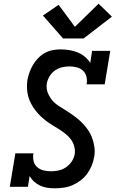

<svg xmlns="http://www.w3.org/2000/svg" viewBox="-20 -1010 640 1038"><path d="M277 8Q256 8 235.5 5Q215 2 197 -6.5Q179 -15 164.5 -28Q150 -41 140 -58L131 0H33L63 -181H161Q157 -160 161.5 -140Q166 -120 180.5 -107Q195 -94 214.5 -89Q234 -84 255 -84Q276 -84 297 -88.5Q318 -93 336.5 -105.5Q355 -118 367.5 -136.5Q380 -155 384 -177Q387 -199 381 -220Q375 -241 362.5 -257.5Q350 -274 333.5 -287Q317 -300 299.5 -311Q282 -322 264 -333Q246 -344 229.5 -356.5Q213 -369 198 -383.5Q183 -398 170.5 -414.5Q158 -431 148 -450Q138 -469 132.5 -489Q127 -509 126 -531.5Q125 -554 128 -577Q132 -598 139.5 -619Q147 -640 158.5 -659.5Q170 -679 186.5 -696Q203 -713 223 -724Q243 -735 265 -739Q287 -743 308 -743Q332 -743 355.5 -739Q379 -735 400 -726.5Q421 -718 438.5 -703.5Q456 -689 468 -670L478 -735H576L546 -554H448Q452 -575 447.5 -594.5Q443 -614 429 -627.5Q415 -641 395 -646Q375 -651 355 -651Q335 -651 314.5 -646Q294 -641 276.5 -628.5Q259 -616 248 -597.5Q237 -579 233 -559Q229 -532 238.5 -508Q248 -484 264.5 -465.5Q281 -447 302.5 -434Q324 -421 345 -407.5Q366 -394 386 -379Q406 -364 423.5 -346.5Q441 -329 455.5 -308Q470 -287 478.5 -263.5Q487 -240 490.5 -214Q494 -188 489 -161Q485 -137 475.5 -114Q466 -91 451 -70.5Q436 -50 415.5 -34.5Q395 -19 372 -9Q349 1 324.5 4.5Q300 8 277 8ZM321 -802 212 -926 297 -984 385 -865 513 -990 585 -920 432 -802Z"/></svg>

Font: Iosevka Slab Semibold Extended
Style: Italic
Weight: 600
Width: 7
Italic angle: -9°
Monospace: yes
Designer: Belleve Invis
Foundry: Belleve Invis
Version: Version 11.1.0; ttfautohint (v1.8.3)